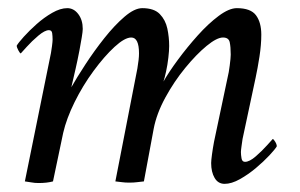

<svg xmlns="http://www.w3.org/2000/svg" viewBox="-20 -445 737 471"><path d="M505 -97 539 -258Q541 -265 543.5 -284Q546 -303 546 -311Q546 -330 543.5 -341.5Q541 -353 527 -353Q512 -353 487 -332.5Q462 -312 434.5 -278.5Q407 -245 385.5 -205.5Q364 -166 357 -129L333 0Q323 1 315.5 2Q308 3 297 3Q287 3 280 2Q273 1 263 0L317 -277Q319 -289 320 -298Q321 -307 321 -314Q321 -353 302 -353Q286 -353 261 -330Q236 -307 209.5 -271Q183 -235 163 -194.5Q143 -154 135 -119L110 0Q95 4 75 4Q65 4 57.5 2.5Q50 1 41 0L105 -315Q106 -320 107.5 -331.5Q109 -343 109 -347Q109 -348 109 -349Q109 -356 108 -363.5Q107 -371 100 -371Q90 -371 74 -357.5Q58 -344 45.5 -330Q33 -316 31 -314Q29 -314 25 -321.5Q21 -329 21 -333Q25 -340 38.5 -355Q52 -370 70 -386Q88 -402 108 -413.5Q128 -425 145 -425Q161 -425 172 -410.5Q183 -396 183 -374Q183 -368 180.5 -353Q178 -338 175 -322Q170 -296 165.5 -276.5Q161 -257 155 -231Q168 -254 189.5 -287Q211 -320 236 -351.5Q261 -383 285.5 -404Q310 -425 329 -425Q358 -425 372 -410.5Q386 -396 390.5 -375Q395 -354 395 -332Q395 -321 393 -303.5Q391 -286 387.5 -270Q384 -254 381 -245Q394 -268 416.5 -298.5Q439 -329 465 -358Q491 -387 516.5 -406Q542 -425 561 -425Q595 -425 608 -407.5Q621 -390 621 -360Q621 -335 616.5 -306Q612 -277 607 -254L575 -104Q574 -97 572.5 -86.5Q571 -76 571 -72Q571 -65 572.5 -56.5Q574 -48 581 -48Q592 -48 607.5 -61.5Q623 -75 635.5 -89Q648 -103 649 -104Q651 -104 655 -97.5Q659 -91 659 -86Q655 -79 641 -64Q627 -49 608 -33Q589 -17 568.5 -5.5Q548 6 531 6Q515 6 506.5 -8.5Q498 -23 498 -45Q498 -51 500 -66Q502 -81 505 -97Z"/></svg>

Font: Amiri
Style: Italic
Weight: 400
Italic angle: 10°
Designer: Khaled Hosny
Version: Version 0.113